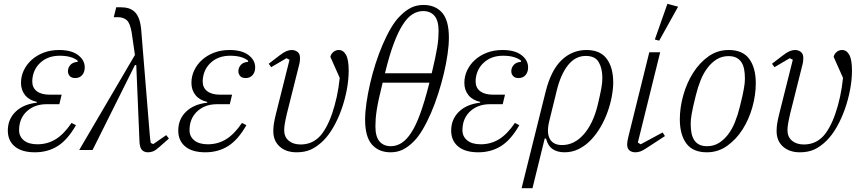

<svg xmlns="http://www.w3.org/2000/svg" viewBox="-20 -786 4520 1006"><path d="M224 -240Q170 -240 132.5 -212.5Q95 -185 84 -140Q80 -123 80 -104Q80 -71 105 -50.5Q130 -30 176 -30Q228 -30 271 -56Q314 -82 355 -142L378 -130Q334 -53 282 -20.5Q230 12 163 12Q94 12 57.5 -18.5Q21 -49 21 -102Q21 -161 61.5 -200.5Q102 -240 173 -248V-252Q133 -261 111.5 -287.5Q90 -314 90 -352Q90 -386 104.5 -417Q119 -448 145.5 -472Q172 -496 208.5 -510Q245 -524 290 -524Q354 -524 389 -497.5Q424 -471 424 -433Q424 -408 410.5 -392.5Q397 -377 374 -377Q355 -377 345.5 -387.5Q336 -398 336 -413Q336 -431 348.5 -445.5Q361 -460 387 -462V-468Q355 -494 293 -494Q238 -494 201 -465.5Q164 -437 153 -392Q149 -376 149 -360Q149 -326 173 -308Q197 -290 239 -290H303L291 -240Z M687 -498 670 -615Q662 -664 644.5 -680Q627 -696 596 -696H576L589 -748H611Q635 -748 653.5 -742.5Q672 -737 686 -723.5Q700 -710 708.5 -686.5Q717 -663 720 -628L764 -88Q766 -59 770 -37L783 -31L851 -78L865 -60L814 -15Q795 2 782 7Q769 12 756 12Q736 12 724.5 0.5Q713 -11 711 -40L694 -445H687L465 0H395Z M1117 -240Q1063 -240 1025.5 -212.5Q988 -185 977 -140Q973 -123 973 -104Q973 -71 998 -50.5Q1023 -30 1069 -30Q1121 -30 1164 -56Q1207 -82 1248 -142L1271 -130Q1227 -53 1175 -20.5Q1123 12 1056 12Q987 12 950.5 -18.5Q914 -49 914 -102Q914 -161 954.5 -200.5Q995 -240 1066 -248V-252Q1026 -261 1004.5 -287.5Q983 -314 983 -352Q983 -386 997.5 -417Q1012 -448 1038.5 -472Q1065 -496 1101.5 -510Q1138 -524 1183 -524Q1247 -524 1282 -497.5Q1317 -471 1317 -433Q1317 -408 1303.5 -392.5Q1290 -377 1267 -377Q1248 -377 1238.5 -387.5Q1229 -398 1229 -413Q1229 -431 1241.5 -445.5Q1254 -460 1280 -462V-468Q1248 -494 1186 -494Q1131 -494 1094 -465.5Q1057 -437 1046 -392Q1042 -376 1042 -360Q1042 -326 1066 -308Q1090 -290 1132 -290H1196L1184 -240Z M1388 -452 1444 -495Q1466 -512 1480.5 -518Q1495 -524 1509 -524Q1526 -524 1539 -514Q1552 -504 1552 -482Q1552 -474 1551 -465Q1550 -456 1546 -441L1483 -190Q1475 -155 1472 -136.5Q1469 -118 1469 -104Q1469 -69 1492.5 -49Q1516 -29 1555 -29Q1613 -29 1653 -69Q1671 -87 1688.5 -118.5Q1706 -150 1720 -190.5Q1734 -231 1744.5 -279Q1755 -327 1760 -378L1711 -488Q1714 -503 1726.5 -513.5Q1739 -524 1755 -524Q1779 -524 1793 -498.5Q1807 -473 1807 -416Q1807 -368 1797 -315.5Q1787 -263 1769.5 -213.5Q1752 -164 1727.5 -121Q1703 -78 1674 -49Q1640 -16 1608 -2Q1576 12 1534 12Q1479 12 1445.5 -18Q1412 -48 1412 -99Q1412 -119 1415 -138Q1418 -157 1425 -186L1497 -473L1481 -481L1401 -434Z M2026 12Q1965 12 1929 -28.5Q1893 -69 1893 -159Q1893 -198 1900 -246.5Q1907 -295 1919 -347.5Q1931 -400 1948 -453Q1965 -506 1985.5 -553.5Q2006 -601 2029 -640Q2052 -679 2077 -703Q2106 -732 2134.5 -746Q2163 -760 2199 -760Q2261 -760 2296.5 -719.5Q2332 -679 2332 -589Q2332 -550 2325 -501.5Q2318 -453 2305.5 -400.5Q2293 -348 2276 -295Q2259 -242 2238.5 -194.5Q2218 -147 2195 -108Q2172 -69 2148 -45Q2119 -16 2090.5 -2Q2062 12 2026 12ZM2028 -20Q2057 -20 2083.5 -36.5Q2110 -53 2134.5 -90.5Q2159 -128 2181.5 -189.5Q2204 -251 2227 -341L2230 -353H1985Q1973 -305 1965.5 -270.5Q1958 -236 1954 -210Q1950 -184 1948.5 -164Q1947 -144 1947 -124Q1947 -70 1968.5 -45Q1990 -20 2028 -20ZM2197 -728Q2168 -728 2141.5 -711.5Q2115 -695 2090.5 -657Q2066 -619 2043 -557.5Q2020 -496 1998 -406L1997 -402H2242Q2253 -448 2260 -481Q2267 -514 2271 -539Q2275 -564 2276.5 -584Q2278 -604 2278 -624Q2278 -678 2256.5 -703Q2235 -728 2197 -728Z M2547 -240Q2493 -240 2455.5 -212.5Q2418 -185 2407 -140Q2403 -123 2403 -104Q2403 -71 2428 -50.5Q2453 -30 2499 -30Q2551 -30 2594 -56Q2637 -82 2678 -142L2701 -130Q2657 -53 2605 -20.5Q2553 12 2486 12Q2417 12 2380.5 -18.5Q2344 -49 2344 -102Q2344 -161 2384.5 -200.5Q2425 -240 2496 -248V-252Q2456 -261 2434.5 -287.5Q2413 -314 2413 -352Q2413 -386 2427.5 -417Q2442 -448 2468.5 -472Q2495 -496 2531.5 -510Q2568 -524 2613 -524Q2677 -524 2712 -497.5Q2747 -471 2747 -433Q2747 -408 2733.5 -392.5Q2720 -377 2697 -377Q2678 -377 2668.5 -387.5Q2659 -398 2659 -413Q2659 -431 2671.5 -445.5Q2684 -460 2710 -462V-468Q2678 -494 2616 -494Q2561 -494 2524 -465.5Q2487 -437 2476 -392Q2472 -376 2472 -360Q2472 -326 2496 -308Q2520 -290 2562 -290H2626L2614 -240Z M2839 -306Q2867 -418 2922.5 -471Q2978 -524 3053 -524Q3125 -524 3159 -478Q3193 -432 3193 -354Q3193 -321 3185.5 -280.5Q3178 -240 3163.5 -199.5Q3149 -159 3127 -121Q3105 -83 3077 -53.5Q3049 -24 3014 -6Q2979 12 2938 12Q2901 12 2876 -4.5Q2851 -21 2841 -60H2834L2770 200H2713ZM2925 -26Q2989 -26 3038.5 -82Q3088 -138 3112 -237Q3119 -266 3123.5 -287.5Q3128 -309 3131 -325Q3134 -341 3135 -353.5Q3136 -366 3136 -378Q3136 -428 3117 -460.5Q3098 -493 3049 -493Q2995 -493 2956.5 -445Q2918 -397 2897 -311L2858 -152Q2843 -92 2860.5 -59Q2878 -26 2925 -26Z M3464 -73 3372 -13Q3350 2 3336.5 7Q3323 12 3309 12Q3290 12 3278 2Q3266 -8 3266 -30Q3266 -44 3273 -72L3382 -512H3439L3322 -39L3337 -30L3452 -92ZM3477 -766 3533 -751 3434 -573 3411 -579Z M3685 -20Q3719 -20 3746 -36.5Q3773 -53 3794.5 -81Q3816 -109 3831 -146.5Q3846 -184 3856 -225Q3865 -259 3870 -283Q3875 -307 3878 -323.5Q3881 -340 3882 -352Q3883 -364 3883 -375Q3883 -401 3879 -422.5Q3875 -444 3865 -459.5Q3855 -475 3838.5 -483.5Q3822 -492 3797 -492Q3763 -492 3736 -475.5Q3709 -459 3687.5 -431Q3666 -403 3651 -365.5Q3636 -328 3626 -287Q3617 -252 3612 -228.5Q3607 -205 3604 -188.5Q3601 -172 3600 -160Q3599 -148 3599 -137Q3599 -111 3603 -89.5Q3607 -68 3617 -52.5Q3627 -37 3643.5 -28.5Q3660 -20 3685 -20ZM3684 12Q3610 12 3576 -34.5Q3542 -81 3542 -161Q3542 -222 3560 -286.5Q3578 -351 3611.5 -404Q3645 -457 3692 -490.5Q3739 -524 3798 -524Q3872 -524 3906 -477Q3940 -430 3940 -350Q3940 -288 3922 -224Q3904 -160 3870.5 -107.5Q3837 -55 3789.5 -21.5Q3742 12 3684 12Z M4025 -452 4081 -495Q4103 -512 4117.5 -518Q4132 -524 4146 -524Q4163 -524 4176 -514Q4189 -504 4189 -482Q4189 -474 4188 -465Q4187 -456 4183 -441L4120 -190Q4112 -155 4109 -136.5Q4106 -118 4106 -104Q4106 -69 4129.5 -49Q4153 -29 4192 -29Q4250 -29 4290 -69Q4308 -87 4325.5 -118.5Q4343 -150 4357 -190.5Q4371 -231 4381.5 -279Q4392 -327 4397 -378L4348 -488Q4351 -503 4363.5 -513.5Q4376 -524 4392 -524Q4416 -524 4430 -498.5Q4444 -473 4444 -416Q4444 -368 4434 -315.5Q4424 -263 4406.5 -213.5Q4389 -164 4364.5 -121Q4340 -78 4311 -49Q4277 -16 4245 -2Q4213 12 4171 12Q4116 12 4082.5 -18Q4049 -48 4049 -99Q4049 -119 4052 -138Q4055 -157 4062 -186L4134 -473L4118 -481L4038 -434Z"/></svg>

Font: IBM Plex Serif Light
Style: Italic
Weight: 300
Italic angle: -14°
Designer: Mike Abbink, Paul van der Laan, Pieter van Rosmalen
Foundry: Bold Monday
Version: Version 3.001